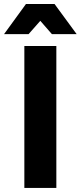

<svg xmlns="http://www.w3.org/2000/svg" viewBox="-43 -927 398 947"><path d="M155.8 -824.2 98.1 -758.8H-22.9L85 -907.2H226.1L335 -758.8H212.9ZM77.1 0V-700.2H234.9V0Z"/></svg>

Font: Montserrat arm SemiBold
Style: Regular
Weight: 600
Designer: Julieta Ulanovsky
Foundry: Julieta Ulanovsky
Version: Version 6.000;PS 006.000;hotconv 1.0.88;makeotf.lib2.5.64775